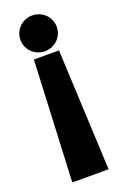

<svg xmlns="http://www.w3.org/2000/svg" viewBox="-123 -639 422 676"><g transform="rotate(-20 88.0 -300.5)"><path d="M25 0H161L140 -453H46ZM25 -534C25 -496 56 -467 93 -467C130 -467 161 -496 161 -534C161 -572 130 -601 93 -601C56 -601 25 -572 25 -534Z"/></g></svg>

Font: Charger Sport
Style: BlkExt
Weight: 900
Designer: Jasper
Foundry: Cannot Into Space Fonts
Version: Version 1.1